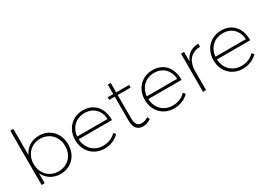

<svg xmlns="http://www.w3.org/2000/svg" viewBox="-2 -1507 3155 2274"><g transform="rotate(-30 1575.5 -370.5)"><path d="M372 -522C270 -522 190 -469 151 -384V-742H109V0H151V-136C190 -52 270 1 372 1C519 1 623 -108 623 -260C623 -413 518 -522 372 -522ZM366 -38C241 -38 151 -131 151 -260C151 -389 241 -483 366 -483C492 -483 582 -389 582 -260C582 -131 492 -38 366 -38Z M973 -522C826 -522 719 -413 719 -260C719 -107 826 1 973 1C1056 1 1127 -30 1175 -82L1151 -109C1109 -63 1046 -37 975 -37C854 -37 766 -122 760 -249H1215C1218 -410 1126 -522 973 -522ZM761 -286C771 -404 856 -484 973 -484C1092 -484 1169 -404 1177 -286Z M1593 -70C1566 -51 1535 -40 1505 -40C1451 -39 1422 -75 1422 -149V-472H1599V-508H1422V-637H1382V-508H1306V-472H1382V-144C1382 -46 1426 2 1500 1C1539 1 1576 -13 1609 -36Z M1925 -522C1778 -522 1671 -413 1671 -260C1671 -107 1778 1 1925 1C2008 1 2079 -30 2127 -82L2103 -109C2061 -63 1998 -37 1927 -37C1806 -37 1718 -122 1712 -249H2167C2170 -410 2078 -522 1925 -522ZM1713 -286C1723 -404 1808 -484 1925 -484C2044 -484 2121 -404 2129 -286Z M2358 -390V-521H2316V0H2358V-282C2367 -403 2437 -479 2552 -479V-522C2459 -520 2391 -474 2358 -390Z M2864 -522C2717 -522 2610 -413 2610 -260C2610 -107 2717 1 2864 1C2947 1 3018 -30 3066 -82L3042 -109C3000 -63 2937 -37 2866 -37C2745 -37 2657 -122 2651 -249H3106C3109 -410 3017 -522 2864 -522ZM2652 -286C2662 -404 2747 -484 2864 -484C2983 -484 3060 -404 3068 -286Z"/></g></svg>

Font: Montserrat ExtraLight
Style: Regular
Weight: 250
Designer: Julieta Ulanovsky
Foundry: Julieta Ulanovsky
Version: Version 4.000